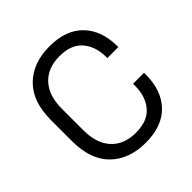

<svg xmlns="http://www.w3.org/2000/svg" viewBox="-192 -863 1025 1025"><g transform="rotate(-45 321.0 -350.0)"><path d="M333 14Q208 14 134 -58.5Q60 -131 60 -270V-430Q60 -569 134 -641.5Q208 -714 333 -714Q457 -714 523.5 -645Q590 -576 590 -456V-451H507V-459Q507 -538 464.5 -588.5Q422 -639 333 -639Q244 -639 194 -584.5Q144 -530 144 -432V-268Q144 -170 194 -115.5Q244 -61 333 -61Q422 -61 464.5 -111.5Q507 -162 507 -241V-257H590V-244Q590 -124 523.5 -55Q457 14 333 14Z"/></g></svg>

Font: Space Grotesk Light
Style: Regular
Weight: 400
Version: Version 2.000